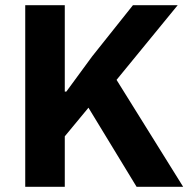

<svg xmlns="http://www.w3.org/2000/svg" viewBox="-20 -718 736 738"><path d="M320 -304 229 -194V0H77V-698H229V-366H235L334 -501L491 -698H663L428 -411L684 0H505Z"/></svg>

Font: IBM Plex Sans Arabic
Style: Bold
Weight: 700
Designer: Mike Abbink, Paul van der Laan, Pieter van Rosmalen, Wael Morcos, Khajak Apelian
Foundry: Bold Monday
Version: Version 1.2